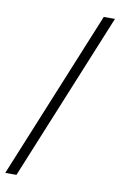

<svg xmlns="http://www.w3.org/2000/svg" viewBox="-92 -756 581 928"><g transform="rotate(10 198.5 -292.5)"><path d="M2 120H57L395 -705H340Z"/></g></svg>

Font: Mluvka ExtraLight
Style: Regular
Weight: 200
Designer: Modified by Jiří Krblich, Original typeface by Gumpita Rahayu
Foundry: Gumpita Rahayu & Jiří Krblich
Version: Version 2.000;Glyphs 3.1.1 (3134)